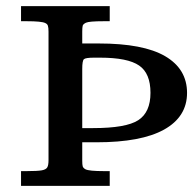

<svg xmlns="http://www.w3.org/2000/svg" viewBox="-20 -608 632 628"><path d="M249 -465.8H303.2Q448.7 -465.8 520 -424.3Q591.8 -382.3 591.8 -304.2Q591.8 -226.1 516.6 -184.1Q441.9 -142.6 295.9 -142.6H249V-82.5Q249 -69.8 250.5 -64Q252.4 -58.1 259.8 -54.2Q271.5 -48.3 319.8 -48.3H336.4H337.4H338.9V-46.9V-45.9V-2.4V-1V0H337.4H336.4H51.3H49.8H48.8V-1V-2.4V-45.9V-46.9V-48.3H49.8H51.3H67.4Q102.1 -48.3 116.2 -50.8Q129.9 -53.2 134.3 -60.1Q138.7 -66.9 138.7 -84V-504.4Q138.7 -517.6 136.7 -523.4Q135.3 -529.3 127.9 -532.7Q115.7 -538.6 67.4 -538.6H51.3H49.8H48.8V-540V-541V-585.4V-586.9V-587.9H49.8H51.3H336.4H337.4H338.9V-586.9V-585.4V-541V-540V-538.6H337.4H336.4H319.8Q271.5 -538.6 261.2 -533.7Q252 -529.3 250.5 -523.9Q249 -517.6 249 -504.9ZM249 -189H284.7Q392.1 -189 432.1 -214.8Q472.2 -240.7 472.2 -304.4Q472.2 -368.2 435.1 -393.6Q397.9 -419.4 307.1 -419.4H288.1Q259.8 -419.4 254.4 -414.3Q249 -409.2 249 -382.3Z"/></svg>

Font: RIT Rachana
Style: Bold
Weight: 700
Designer: Hussain KH
Version: 1.5.2